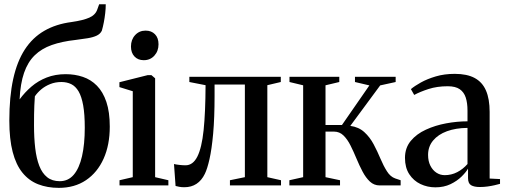

<svg xmlns="http://www.w3.org/2000/svg" viewBox="-20 -875 2393 906"><path d="M257.5 11.5Q203.5 11.5 160 -5.5Q116.5 -22.5 86 -60Q55.5 -97.5 39.8 -158Q24 -218.5 24 -306Q24 -418.5 42.2 -501.8Q60.5 -585 97 -641.2Q133.5 -697.5 188.8 -729.5Q244 -761.5 317.5 -771Q373 -779 402 -792Q431 -805 439.5 -831.5L448 -855H479Q479 -834.5 476.5 -812.8Q474 -791 470 -770Q466 -749 460.5 -730Q453 -714.5 435.5 -706.5Q418 -698.5 392.8 -694.5Q367.5 -690.5 336.5 -686.5Q272 -679.5 224 -662.5Q176 -645.5 143.5 -613.8Q111 -582 93.5 -531.2Q76 -480.5 72.5 -406Q97 -439.5 128.5 -466.5Q160 -493.5 200.2 -509.2Q240.5 -525 290 -525Q333.5 -525 371.2 -512.2Q409 -499.5 437.5 -470.5Q466 -441.5 482 -394Q498 -346.5 498 -277.5Q498 -191 468.8 -126Q439.5 -61 385.8 -24.8Q332 11.5 257.5 11.5ZM262 -20Q302 -20 328 -50.5Q354 -81 367 -137.8Q380 -194.5 380 -272Q380 -336 372.5 -377.8Q365 -419.5 350.8 -443.8Q336.5 -468 316 -478Q295.5 -488 269.5 -488Q241 -488 216.8 -478.2Q192.5 -468.5 174.2 -453Q156 -437.5 144.5 -420.5Q143 -397.5 142 -377.2Q141 -357 140.8 -335Q140.5 -313 140.5 -284.5Q140.5 -224.5 146.2 -175.8Q152 -127 165.5 -92.2Q179 -57.5 202.5 -38.8Q226 -20 262 -20Z M544 0V-24.5L606.5 -39V-444.5L543.5 -464V-487L677 -520.5H694.5L712 -505.5V-39L774.5 -24.5V0ZM658 -591Q631 -591 614.5 -608.5Q598 -626 598 -655.5Q598 -688 617.5 -709.2Q637 -730.5 666.5 -730.5H667.5Q694.5 -730.5 711.2 -713.5Q728 -696.5 728 -666Q728 -634 708.5 -612.5Q689 -591 659 -591Z M850 8.5Q836.5 8.5 826 6.5Q815.5 4.5 808.5 2.5L801 -101Q811.5 -98.5 826.8 -96.8Q842 -95 855.5 -95Q890.5 -95 911.2 -136Q932 -177 940.8 -260.8Q949.5 -344.5 950 -473L873.5 -488V-512.5H1305V-488L1241.5 -473V-39L1306 -24.5V0H1065V-24.5L1135.5 -39V-476H992.5V-423Q992.5 -318 985.8 -244Q979 -170 968.5 -123.8Q958 -77.5 946.5 -54.5Q931.5 -23.5 907.2 -7.5Q883 8.5 850 8.5Z M1345.5 0V-24.5L1410.5 -39V-472.5L1346 -488V-512.5H1581V-488L1516 -472.5V-285H1593.5L1723 -472L1655 -488V-512.5H1847V-488L1774 -472L1633 -281Q1673 -275.5 1699.2 -251.5Q1725.5 -227.5 1743.2 -194Q1761 -160.5 1775.2 -126.5Q1789.5 -92.5 1805.8 -66.8Q1822 -41 1845 -33L1870.5 -24.5V0H1771.5Q1745 0 1725.5 -18.2Q1706 -36.5 1690.8 -65.5Q1675.5 -94.5 1662 -127Q1648.5 -159.5 1634 -188.5Q1619.5 -217.5 1600.8 -235.8Q1582 -254 1556 -254H1516V-39L1584.5 -24.5V0Z M2034.5 9Q1997 9 1964.2 -6.5Q1931.5 -22 1911.2 -53Q1891 -84 1891 -130Q1891 -177 1918.2 -210Q1945.5 -243 1989.8 -263.2Q2034 -283.5 2085.5 -293Q2137 -302.5 2186 -302.5V-353.5Q2186 -389 2177.8 -414.5Q2169.5 -440 2149.5 -454Q2129.5 -468 2092.5 -468Q2042.5 -468 2002.2 -455Q1962 -442 1934.5 -427L1919 -454.5Q1936 -469 1966 -485.8Q1996 -502.5 2036.5 -514.5Q2077 -526.5 2126 -526.5Q2183.5 -526.5 2219.8 -507Q2256 -487.5 2273.2 -447.8Q2290.5 -408 2290.5 -347V-32.5L2339.5 -30V-7.5Q2329 -4.5 2313.8 -1Q2298.5 2.5 2280.8 5Q2263 7.5 2244 7.5Q2217.5 7.5 2203 -1Q2188.5 -9.5 2188.5 -35V-79.5Q2179.5 -63 2158.2 -42Q2137 -21 2105.8 -6Q2074.5 9 2034.5 9ZM2078.5 -48.5Q2110 -48.5 2137.2 -62.5Q2164.5 -76.5 2186 -101V-271.5Q2131 -271 2089.2 -255.8Q2047.5 -240.5 2023.8 -212Q2000 -183.5 2000 -144Q2000 -114.5 2010.8 -93.2Q2021.5 -72 2039.2 -60.2Q2057 -48.5 2078.5 -48.5Z"/></svg>

Font: Merriweather 120pt Medium
Style: Regular
Weight: 500
Version: Version 2.100